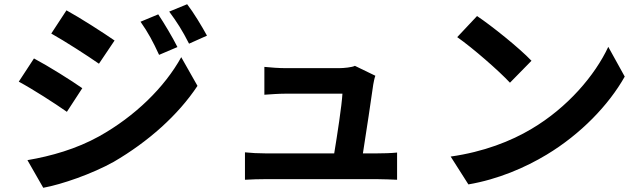

<svg xmlns="http://www.w3.org/2000/svg" viewBox="-20 -836 3040 910"><path d="M730 -768 646 -733C682 -682 705 -639 734 -576L821 -613C798 -659 758 -726 730 -768ZM867 -816 782 -781C819 -731 844 -692 876 -629L961 -667C937 -711 898 -776 867 -816ZM295 -787 223 -677C289 -640 393 -573 449 -534L523 -644C471 -680 361 -751 295 -787ZM110 -77 185 54C273 38 417 -12 519 -69C682 -164 824 -290 916 -429L839 -565C760 -422 620 -285 450 -190C342 -130 222 -96 110 -77ZM141 -559 69 -449C136 -413 240 -346 297 -306L370 -418C319 -454 209 -523 141 -559Z M1141 -114V16C1179 14 1204 13 1240 13C1291 13 1715 13 1766 13C1793 13 1842 15 1862 16V-113C1836 -110 1790 -109 1764 -109H1700C1715 -204 1741 -376 1749 -435C1751 -445 1754 -464 1759 -477L1662 -524C1650 -517 1609 -513 1588 -513C1540 -513 1383 -513 1332 -513C1305 -513 1259 -516 1233 -519V-387C1262 -389 1301 -392 1333 -392C1362 -392 1556 -392 1603 -392C1600 -336 1578 -194 1564 -109H1240C1205 -109 1168 -111 1141 -114Z M2241 -760 2147 -660C2220 -609 2345 -500 2397 -444L2499 -548C2441 -609 2311 -713 2241 -760ZM2116 -94 2200 38C2341 14 2470 -42 2571 -103C2732 -200 2865 -338 2941 -473L2863 -614C2800 -479 2670 -326 2499 -225C2402 -167 2272 -116 2116 -94Z"/></svg>

Font: Noto Sans Mono CJK HK
Style: Bold
Weight: 700
Designer: Ryoko NISHIZUKA 西塚涼子 (kana, bopomofo & ideographs); Paul D. Hunt (Latin, Greek & Cyrillic); Sandoll Communications 산돌커뮤니
Foundry: Adobe
Version: Version 2.004;hotconv 1.0.118;makeotfexe 2.5.65603